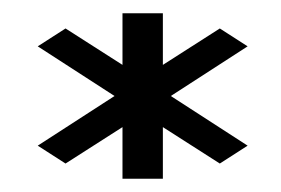

<svg xmlns="http://www.w3.org/2000/svg" viewBox="-20 -653 424 290"><path d="M37 -433 79 -406 165 -461V-383H226V-461L312 -406L354 -433L238 -508L354 -583L312 -610L226 -555V-633H165V-555L79 -610L37 -583L153 -508Z"/></svg>

Font: Charger Sport
Style: DfExt
Weight: 400
Designer: Jasper
Foundry: Cannot Into Space Fonts
Version: Version 1.1